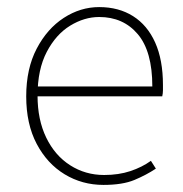

<svg xmlns="http://www.w3.org/2000/svg" viewBox="-20 -510 518 542"><path d="M272 12Q212 12 162.5 -18Q113 -48 83.5 -104Q54 -160 54 -238Q54 -316 83.5 -372.5Q113 -429 160 -459.5Q207 -490 260 -490Q315 -490 355.5 -464.5Q396 -439 418 -390Q440 -341 440 -270Q440 -263 440 -255Q440 -247 438 -238H70V-266H410Q410 -365 369 -413.5Q328 -462 260 -462Q218 -462 178 -437.5Q138 -413 112 -363.5Q86 -314 86 -240Q86 -172 110.5 -121.5Q135 -71 178 -43.5Q221 -16 274 -16Q315 -16 348 -27Q381 -38 406 -56L420 -34Q393 -16 359.5 -2Q326 12 272 12Z"/></svg>

Font: Mada ExtraLight
Style: Regular
Weight: 250
Designer: Khaled Hosny
Version: Version 1.5